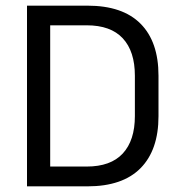

<svg xmlns="http://www.w3.org/2000/svg" viewBox="-20 -659 632 679"><path d="M131.5 0V-70H286.5Q371.5 -70 414.2 -116.2Q457 -162.5 457 -248.5V-391Q457 -477.5 414.2 -523.5Q371.5 -569.5 286.5 -569.5H131V-639H289.5Q413.5 -639 477 -575.2Q540.5 -511.5 540.5 -391.5V-248Q540.5 -128.5 477 -64.2Q413.5 0 289.5 0ZM75.5 0V-639H157.5V0Z"/></svg>

Font: Anek Telugu
Style: Regular
Weight: 400
Designer: Omkar Bhoir (Telugu), Yesha Goshar (Latin)
Foundry: Ek Type
Version: Version 1.003